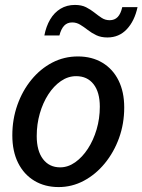

<svg xmlns="http://www.w3.org/2000/svg" viewBox="-20 -749 578 779"><path d="M218 10Q162 10 119.5 -15.5Q77 -41 53.5 -88Q30 -135 30 -200Q30 -265 50.5 -323Q71 -381 107.5 -425.5Q144 -470 192 -495Q240 -520 296 -520Q353 -520 395.5 -494.5Q438 -469 461 -422.5Q484 -376 484 -313Q484 -247 463 -189Q442 -131 405 -86Q368 -41 320 -15.5Q272 10 218 10ZM224 -70Q256 -70 285 -90.5Q314 -111 336.5 -145.5Q359 -180 372 -224Q385 -268 385 -316Q385 -375 359.5 -407.5Q334 -440 289 -440Q256 -440 227 -420Q198 -400 176 -366Q154 -332 141.5 -288.5Q129 -245 129 -197Q129 -137 154.5 -103.5Q180 -70 224 -70ZM416 -597Q390 -597 371 -606Q352 -615 336 -627.5Q320 -640 305 -649Q290 -658 273 -658Q253 -658 240.5 -645Q228 -632 221 -605H160Q167 -642 183.5 -670Q200 -698 225.5 -713.5Q251 -729 284 -729Q311 -729 329.5 -719.5Q348 -710 363 -698Q378 -686 392.5 -676.5Q407 -667 425 -667Q445 -667 457.5 -680Q470 -693 476 -720H538Q526 -664 494.5 -630.5Q463 -597 416 -597Z"/></svg>

Font: Instrument Sans SemiCondensed Medium
Style: Italic
Weight: 500
Width: 4
Italic angle: -13°
Designer: Rodrigo Fuenzalida
Foundry: fragTYPE
Version: Version 1.000;gftools[0.9.28]